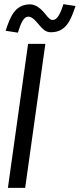

<svg xmlns="http://www.w3.org/2000/svg" viewBox="-20 -903 383 923"><path d="M223 -748H225C299 -748 321 -809 343 -874L285 -883C272 -844 258 -807 233 -807C221 -807 211 -819 200 -833C182 -856 155 -882 125 -882C51 -882 29 -821 7 -755L66 -746C79 -786 91 -823 117 -823C158 -819 175 -748 223 -748ZM115 -692 18 0H101L198 -692Z"/></svg>

Font: Cantarell
Style: Oblique
Weight: 400
Italic angle: -8°
Designer: Dave Crossland
Version: Version 0.024